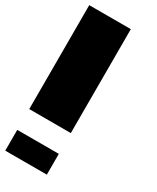

<svg xmlns="http://www.w3.org/2000/svg" viewBox="-221 -937 817 1000"><g transform="rotate(30 187.5 -437.5)"><path d="M0 0H250V-125H0ZM0 -250H250V-875H0Z"/></g></svg>

Font: Faithful 32x
Style: Bold
Weight: 400
Foundry: Faithful Resource Pack
Version: Version 1.0; January 27, 2023